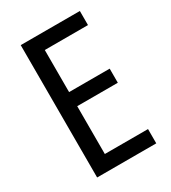

<svg xmlns="http://www.w3.org/2000/svg" viewBox="-176 -856 800 897"><g transform="rotate(-30 224.0 -408.0)"><path d="M399 -51H80V-765H399V-689H166V-462H385V-386H166V-128H399Z"/></g></svg>

Font: Noto Sans Tamil UI Condensed
Style: Regular
Weight: 400
Width: 3
Designer: Jelle Bosma - Monotype Design Team
Foundry: Monotype Imaging Inc.
Version: Version 2.004; ttfautohint (v1.8.4.7-5d5b)